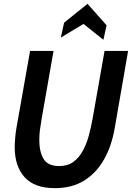

<svg xmlns="http://www.w3.org/2000/svg" viewBox="-20 -965 686 999"><path d="M265.5 14Q159.5 14 108 -43Q56.5 -100 56.5 -199.5Q56.5 -217 58.8 -245.2Q61 -273.5 65.5 -299L136.5 -700H258.5L196 -343Q190 -308.5 187.2 -284.8Q184.5 -261 184.5 -234Q184.5 -176.5 206.5 -138.8Q228.5 -101 288 -101Q332.5 -101 362.2 -123Q392 -145 411.2 -180.8Q430.5 -216.5 442 -259.2Q453.5 -302 461 -343L524 -700H646.5L577 -299Q561 -205.5 521 -135Q481 -64.5 417.5 -25.2Q354 14 265.5 14ZM296.5 -769.5 313.5 -847 435.5 -945 534.5 -833.5 518 -758 414.5 -840.5Z"/></svg>

Font: Cabin Condensed
Style: Bold Italic
Weight: 700
Width: 3
Italic angle: -10°
Designer: Pablo Impallari
Foundry: Pablo Impallari. http://www.impallari.com Igino Marini. http://www.ikern.com
Version: Version 3.001; ttfautohint (v1.8.3)